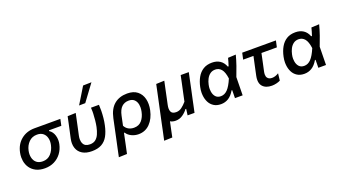

<svg xmlns="http://www.w3.org/2000/svg" viewBox="-71 -1482 4215 2371"><g transform="rotate(-20 2036.0 -297.0)"><path d="M275 12Q207 12 159 -12Q111 -36 82.8 -76.8Q54.5 -117.5 46.5 -169Q43 -191 43 -213.5Q43 -244 49.5 -275.5Q70.5 -378.5 143.2 -437.8Q216 -497 320.5 -497H659.5L641.5 -412H479.5L477.5 -403Q521.5 -374.5 537.5 -320Q546.5 -289.5 546.5 -257.5Q546.5 -233 541 -207.5Q526.5 -141.5 489.8 -92.2Q453 -43 398 -15.5Q343 12 275 12ZM278.5 -78Q344 -78 385 -123Q426 -168 440 -233Q445.5 -258 445.5 -280.5Q445.5 -302.5 440.5 -322.5Q430.5 -363.5 400.5 -388.2Q370.5 -413 321 -413Q256 -413 213.2 -370Q170.5 -327 157 -263Q151.5 -237.5 151.5 -214.5Q151.5 -192 156.5 -171.5Q166 -129.5 196.5 -103.8Q227 -78 278.5 -78Z M891 12Q816.5 12 767.8 -17.5Q719 -47 700.5 -100Q690 -129.5 690 -164.5Q690 -192 696.5 -223Q701 -244.5 705 -262.8Q709 -281 713 -299Q725.5 -356.5 735.5 -402.8Q745.5 -449 755.5 -497L863 -501Q845 -417 830 -345.5Q814.5 -274 804 -225Q798.5 -200 798.5 -178Q798.5 -144 812 -118.5Q833.5 -76 898 -76Q943 -76 971.8 -98.8Q1000.5 -121.5 1017.5 -160.5Q1034.5 -199.5 1045 -249Q1052.5 -285 1057.2 -330Q1062 -375 1063.5 -419Q1064 -433.5 1064 -447Q1064 -474.5 1062 -497H1167Q1169.5 -462 1168.8 -417Q1168 -372 1163.2 -324.5Q1158.5 -277 1149 -234.5Q1132 -154 1101.5 -99.2Q1071 -44.5 1020 -16.2Q969 12 891 12ZM933.5 -573Q966.5 -627.5 999.5 -681Q1032 -734.5 1064.5 -788L1175 -790.5Q1134.5 -735 1094.5 -681.5Q1054.5 -627.5 1015 -574Z M1176.5 195.5Q1188 141 1199 88.5Q1210.5 35.5 1223.5 -25.5L1277.5 -281Q1302 -397 1369.5 -453.2Q1437 -509.5 1540.5 -509.5Q1623.5 -509.5 1673 -469.8Q1722.5 -430 1739 -364Q1747 -331.5 1747 -295.5Q1747 -258.5 1738.5 -218Q1716.5 -114.5 1655.8 -51.2Q1595 12 1505 12Q1456.5 12 1413.5 -8.5Q1370.5 -29 1347 -66H1339L1329.5 -20.5Q1317.5 37 1307 87.5Q1296 137.5 1284.5 192ZM1479 -82.5Q1543.5 -82.5 1581 -126Q1618.5 -169.5 1632 -236Q1638.5 -266 1638.5 -293Q1638.5 -311 1635.5 -328Q1628 -370 1601.8 -395.2Q1575.5 -420.5 1529 -420.5Q1473 -420.5 1436.2 -385.8Q1399.5 -351 1383.5 -275.5L1357.5 -152Q1376.5 -116.5 1408 -99.5Q1439.5 -82.5 1479 -82.5Z M1772 195.5Q1783.5 141.5 1795 89Q1806 36 1819 -26L1871.5 -271Q1885.5 -337.5 1897 -390.5Q1908 -443 1919.5 -497L2027 -501Q2015.5 -447 2004.2 -394Q1993 -341 1981 -283.5L1964.5 -206Q1959 -181 1959 -160.5Q1959 -135.5 1967.5 -117.5Q1982.5 -85.5 2034 -85.5Q2074 -85.5 2107.2 -110.2Q2140.5 -135 2172 -172L2195.5 -283Q2208 -341 2219 -392Q2229.5 -443 2241 -497H2347.5Q2336 -442 2325 -390Q2313.5 -337.5 2300 -271.5L2277.5 -167Q2270 -131 2261 -88.5Q2252 -46 2242 0H2151Q2153.5 -20.5 2156.5 -41Q2159.5 -61 2162 -82H2152.5Q2128 -47 2086 -17.5Q2044 12 1992.5 12Q1949.5 12 1921.5 -6Q1910.5 46 1900.5 93.2Q1890.5 140.5 1880 192Z M2588.5 11.5Q2533 11.5 2494.8 -12.8Q2456.5 -37 2435.5 -78.2Q2414.5 -119.5 2410 -171Q2408.5 -185.5 2408.5 -200Q2408.5 -237 2417 -276Q2431.5 -345 2461.2 -397.5Q2491 -450 2538.8 -479.8Q2586.5 -509.5 2655 -509.5Q2716 -509.5 2759 -481.2Q2802 -453 2824 -396H2834Q2844 -425.5 2851 -450.2Q2858 -475 2863.5 -497L2967 -502Q2950 -436.5 2926.2 -367.5Q2902.5 -298.5 2878.5 -238.5Q2876.5 -118.5 2874.5 0H2773.5Q2774 -26.5 2774.5 -53Q2774.5 -79.5 2775 -104.5H2767Q2731 -43 2686.8 -15.8Q2642.5 11.5 2588.5 11.5ZM2620 -81.5Q2669.5 -81.5 2708.8 -122.5Q2748 -163.5 2786 -254Q2774.5 -341.5 2743 -378.2Q2711.5 -415 2664 -415Q2624 -415 2596 -394.2Q2568 -373.5 2550.5 -339.8Q2533 -306 2525 -267.5Q2518.5 -238.5 2518.5 -212Q2518.5 -194 2521.5 -177Q2528 -134.5 2552.2 -108Q2576.5 -81.5 2620 -81.5Z M3257 12Q3176.5 12 3136 -33.5Q3108.5 -64.5 3108.5 -116Q3108.5 -140.5 3114.5 -169Q3128 -233 3140.5 -291.5Q3153 -350 3166.5 -412H3031L3049.5 -497H3492.5L3474 -412H3271.5Q3259.5 -356 3248 -300.5Q3236 -245 3224 -189Q3219 -166.5 3219 -148.5Q3219 -121.5 3230.5 -105Q3249 -78 3290.5 -78Q3310.5 -78 3332.5 -84.5Q3354.5 -91 3378.5 -106.5L3368 -14Q3348.5 -3 3317.2 4.5Q3286 12 3257 12Z M3684 11.5Q3628.5 11.5 3590.2 -12.8Q3552 -37 3531 -78.2Q3510 -119.5 3505.5 -171Q3504 -185.5 3504 -200Q3504 -237 3512.5 -276Q3527 -345 3556.8 -397.5Q3586.5 -450 3634.2 -479.8Q3682 -509.5 3750.5 -509.5Q3811.5 -509.5 3854.5 -481.2Q3897.5 -453 3919.5 -396H3929.5Q3939.5 -425.5 3946.5 -450.2Q3953.5 -475 3959 -497L4062.5 -502Q4045.5 -436.5 4021.8 -367.5Q3998 -298.5 3974 -238.5Q3972 -118.5 3970 0H3869Q3869.5 -26.5 3870 -53Q3870 -79.5 3870.5 -104.5H3862.5Q3826.5 -43 3782.2 -15.8Q3738 11.5 3684 11.5ZM3715.5 -81.5Q3765 -81.5 3804.2 -122.5Q3843.5 -163.5 3881.5 -254Q3870 -341.5 3838.5 -378.2Q3807 -415 3759.5 -415Q3719.5 -415 3691.5 -394.2Q3663.5 -373.5 3646 -339.8Q3628.5 -306 3620.5 -267.5Q3614 -238.5 3614 -212Q3614 -194 3617 -177Q3623.5 -134.5 3647.8 -108Q3672 -81.5 3715.5 -81.5Z"/></g></svg>

Font: Heraclito Medium
Style: Italic
Weight: 500
Italic angle: -12°
Designer: Kostas Bartsokas (font) & Cristiano Sobral (main changes)
Foundry: Kostas Bartsokas (font) & Cristiano Sobral (main changes)
Version: Version 1.00;July 8, 2020;FontCreator 13.0.0.2655 64-bit